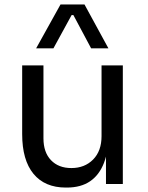

<svg xmlns="http://www.w3.org/2000/svg" viewBox="-20 -830 668 866"><path d="M277 16Q182 16 131 -46Q80 -108 80 -225V-535H176V-206Q176 -143 210 -107.5Q244 -72 302 -72Q362 -72 400 -110.5Q438 -149 438 -216V-535H534V0H458V-229H470Q470 -150 449 -95.5Q428 -41 386.5 -12.5Q345 16 281 16ZM143 -612 253 -810H361L469 -612H391L311 -762H303L221 -612Z"/></svg>

Font: SVN-Sora Variable
Style: Regular
Weight: 400
Designer: Jonathan Barnbrook, Julián Moncada
Foundry: Barnbrook Fonts
Version: Version 2.000 - Viet hoa boi STYLEno.1 Fonts